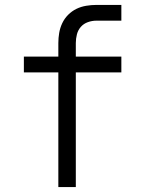

<svg xmlns="http://www.w3.org/2000/svg" viewBox="-20 -760 590 780"><path d="M217 0V-466H77V-530H217V-585Q217 -606 220.5 -626.5Q224 -647 233 -666Q242 -685 257 -700Q272 -715 290.5 -724Q309 -733 330 -736.5Q351 -740 371 -740H473V-676H371Q354 -676 337 -670Q320 -664 308.5 -651Q297 -638 292.5 -620.5Q288 -603 288 -585V-530H473V-466H288V0Z"/></svg>

Font: Lode Term
Style: Regular
Weight: 400
Monospace: yes
Designer: Belleve Invis
Foundry: Belleve Invis
Version: Version 29.2.0